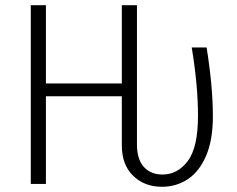

<svg xmlns="http://www.w3.org/2000/svg" viewBox="-20 -705 909 736"><path d="M796 -259Q796 -167 769.5 -106.5Q743 -46 699 -17.5Q655 11 601 11Q534 11 490.5 -31Q447 -73 447 -148V-336H156V0H98V-685H156V-385H447V-685H505V-152Q505 -94 531.5 -65Q558 -36 603 -36Q661 -36 700 -88Q739 -140 739 -261Q739 -377 715 -523H772Q796 -373 796 -259Z"/></svg>

Font: Fira Sans Condensed Light
Style: Regular
Weight: 300
Width: 3
Designer: bBox Type GmbH & Carrois Corporate GbR & Edenspiekermann AG
Foundry: bBox Type GmbH & Carrois Corporate GbR & Edenspiekermann AG
Version: Version 4.301